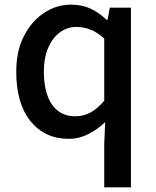

<svg xmlns="http://www.w3.org/2000/svg" viewBox="-20 -584 670 827"><path d="M429 223V37L433 -58Q402 -28 361.5 -7Q321 14 276 14Q173 14 111.5 -62Q50 -138 50 -275Q50 -365 83.5 -429.5Q117 -494 170.5 -529Q224 -564 285 -564Q332 -564 368.5 -547.5Q405 -531 440 -498H443L453 -551H544V223ZM304 -83Q339 -83 369 -99Q399 -115 429 -150V-418Q398 -446 368.5 -457Q339 -468 308 -468Q270 -468 238.5 -445Q207 -422 188 -379Q169 -336 169 -276Q169 -183 204.5 -133Q240 -83 304 -83Z"/></svg>

Font: Source Han Sans TC Medium
Style: Regular
Weight: 500
Designer: Ryoko NISHIZUKA Ë•øÂ°öÊ∂ºÂ≠ê (kana, bopomofo & ideographs); Paul D. Hunt (Latin, Greek & Cyrillic); Sandoll Communicatio
Foundry: Adobe
Version: Version 2.004;hotconv 1.0.118;makeotfexe 2.5.65603